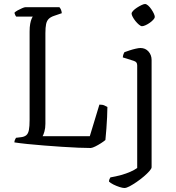

<svg xmlns="http://www.w3.org/2000/svg" viewBox="-20 -740 879 960"><path d="M434 0Q410 0 372 -1.5Q334 -3 289.5 -6Q245 -9 200 -12.5Q155 -16 116.5 -20Q78 -24 52 -28Q52 -35 55 -41.5Q58 -48 60 -51L85 -54Q102 -56 111.5 -64Q121 -72 124.5 -90Q128 -108 128 -140V-582Q128 -605 131 -621Q134 -637 138 -646Q142 -655 144 -657H61Q58 -660 55.5 -666.5Q53 -673 52 -676Q57 -682 68 -688Q79 -694 90.5 -699Q102 -704 107 -704H277Q281 -700 284.5 -692.5Q288 -685 289 -674L251 -661Q233 -655 223.5 -645.5Q214 -636 210.5 -619.5Q207 -603 207 -574V-121Q207 -99 202 -82Q197 -65 193 -59H429L477 -217Q493 -217 502.5 -212.5Q512 -208 517 -205Q517 -183 515.5 -154.5Q514 -126 512 -97Q510 -68 507 -40Q499 -33 485 -24Q471 -15 457 -8Q443 -1 434 0ZM602 200Q593 200 577.5 195Q562 190 547 182.5Q532 175 525 168Q525 161 527.5 155.5Q530 150 532 147Q561 142 586 135Q611 128 631.5 119Q652 110 666 100V-413Q666 -422 662 -427.5Q658 -433 648 -436L594 -453Q595 -463 597.5 -469.5Q600 -476 602 -479Q613 -483 628 -488Q643 -493 658.5 -496.5Q674 -500 682 -500Q707 -500 722.5 -482.5Q738 -465 738 -440V96Q738 103 727 115.5Q716 128 699 142.5Q682 157 663 170Q644 183 628 191.5Q612 200 602 200ZM690 -609Q684 -609 675 -616.5Q666 -624 657.5 -634.5Q649 -645 643.5 -655.5Q638 -666 638 -672Q638 -678 645.5 -686Q653 -694 664.5 -701.5Q676 -709 687.5 -714.5Q699 -720 705 -720Q712 -720 720.5 -712.5Q729 -705 736.5 -694Q744 -683 749 -672.5Q754 -662 754 -655Q754 -650 747 -642Q740 -634 729.5 -626.5Q719 -619 708 -614Q697 -609 690 -609Z"/></svg>

Font: Texturina Medium 12pt ExtraLight
Style: Regular
Weight: 250
Version: Version 1.002